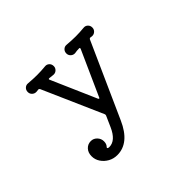

<svg xmlns="http://www.w3.org/2000/svg" viewBox="-158 -1003 1316 1316"><g transform="rotate(-45 500.0 -345.5)"><path d="M770 -736Q788 -738 801 -726Q814 -714 814 -695Q814 -677 801 -665Q788 -653 770 -654L756 -656H754Q749 -656 745 -650L501 -106Q434 45 317 45Q281 45 251.5 28.5Q222 12 204 -15Q186 -42 186 -74Q186 -109 206 -130.5Q226 -152 256 -152Q282 -152 300.5 -132.5Q319 -113 319 -87Q319 -61 305 -47Q297 -39 306 -35Q309 -34 311.5 -33.5Q314 -33 317 -33Q379 -33 419 -123L454 -202Q456 -208 454 -214L262 -650Q258 -657 251 -656L232 -654Q214 -653 201 -665Q188 -677 188 -695Q188 -714 201 -726Q214 -738 232 -736Q256 -734 276.5 -733Q297 -732 316 -732Q336 -732 355 -733Q374 -734 396 -736Q414 -738 427 -726Q440 -714 440 -695Q440 -678 428 -666Q416 -654 399 -654Q391 -654 381 -655.5Q371 -657 361 -658H359Q349 -658 354 -648L496 -323Q499 -317 502 -317Q507 -317 508 -323L654 -648Q655 -650 655 -653Q655 -658 649 -658Q637 -658 627 -657Q617 -656 606 -654Q588 -653 575 -665Q562 -677 562 -695Q562 -714 575 -726Q588 -738 606 -736Q631 -734 651.5 -733Q672 -732 691 -732Q710 -732 729 -733Q748 -734 770 -736Z"/></g></svg>

Font: Kiwi Maru Medium
Style: Regular
Weight: 500
Designer: Hiroki-Chan
Version: Version 1.100